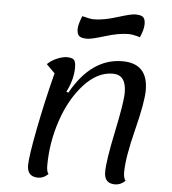

<svg xmlns="http://www.w3.org/2000/svg" viewBox="-58 -895 874 973"><g transform="rotate(5 379.0 -408.5)"><path d="M358 -698Q327 -698 316.5 -708.5Q306 -719 306 -743Q306 -766 324 -810Q364 -799 383 -799Q433 -799 501 -820.5Q569 -842 590 -842Q622 -842 632 -831.5Q642 -821 642 -797Q642 -769 624 -729Q587 -740 565 -740Q516 -740 448 -719Q380 -698 358 -698ZM172 25Q116 25 116 -33Q116 -78 144 -221.5Q172 -365 209 -509L166 -552Q186 -572 215 -584Q244 -596 264 -596Q291 -596 300.5 -586Q310 -576 310 -547Q310 -486 277 -422L287 -417Q389 -600 547 -600Q677 -600 677 -464Q677 -403 640.5 -259Q604 -115 604 -40Q604 -11 615 2Q592 25 563 25Q508 25 508 -33Q508 -90 540 -242Q572 -394 572 -442Q572 -533 504 -533Q425 -533 357 -458Q289 -383 251 -270Q213 -157 213 -40Q213 -9 223 2Q200 25 172 25Z"/></g></svg>

Font: Lemonada Light
Style: Regular
Weight: 300
Designer: Mohamed Gaber (Arabic), Eduardo Tunni (Latin)
Foundry: Kief Type Foundry
Version: Version 4.004